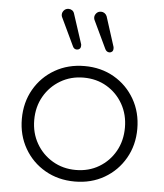

<svg xmlns="http://www.w3.org/2000/svg" viewBox="-56 -871 792 926"><g transform="rotate(5 339.5 -407.5)"><path d="M340 6Q260 6 196.5 -30.5Q133 -67 96.5 -130.5Q60 -194 60 -273Q60 -353 96.5 -416.5Q133 -480 196.5 -516.5Q260 -553 340 -553Q420 -553 483 -516.5Q546 -480 582.5 -416.5Q619 -353 619 -273Q619 -194 582.5 -130.5Q546 -67 483 -30.5Q420 6 340 6ZM340 -50Q403 -50 452.5 -79.5Q502 -109 530.5 -159.5Q559 -210 559 -274Q559 -337 530.5 -387.5Q502 -438 452.5 -467.5Q403 -497 340 -497Q278 -497 228 -467.5Q178 -438 149 -387.5Q120 -337 120 -273Q120 -210 149 -159.5Q178 -109 228 -79.5Q278 -50 340 -50ZM453 -629Q439 -629 432 -643L367 -780Q365 -786 365 -791Q365 -802 373.5 -811.5Q382 -821 396 -821Q405 -821 412.5 -816Q420 -811 424 -802L470 -658Q471 -656 471 -649Q471 -639 465.5 -634Q460 -629 453 -629ZM295 -629Q281 -629 275 -643L210 -780Q209 -782 208.5 -785Q208 -788 208 -791Q208 -802 216.5 -811.5Q225 -821 239 -821Q248 -821 255.5 -816Q263 -811 266 -802L313 -658Q314 -657 314 -654.5Q314 -652 314 -649Q314 -639 308.5 -634Q303 -629 295 -629Z"/></g></svg>

Font: ComfortaaLight
Style: Regular
Weight: 300
Designer: Johan Aakerlund
Foundry: Johan Aakerlund
Version: Version 3.104; ttfautohint (v1.8.1.43-b0c9)